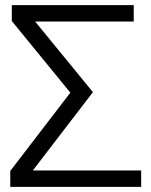

<svg xmlns="http://www.w3.org/2000/svg" viewBox="-20 -728 590 748"><path d="M342 -369 117 -644H501V-708H26V-646L254 -367L20 -62V0H530V-64H108Z"/></svg>

Font: UULA Sans
Style: Regular
Weight: 400
Designer: Mohamed Gaber, Laura Garcia Mut
Foundry: Kief Type Foundry
Version: Version 3.006;hotconv 1.0.109;makeotfexe 2.5.65596